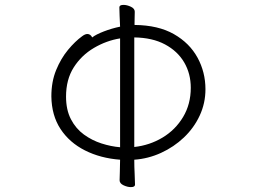

<svg xmlns="http://www.w3.org/2000/svg" viewBox="-20 -745 1040 785"><path d="M471 -92Q391 -98 327.5 -130Q264 -162 227.5 -217.5Q191 -273 190 -351Q190 -411 209.5 -458.5Q229 -506 258 -541Q287 -576 316 -597Q328 -606 337 -606Q350 -606 357 -592Q372 -604 404.5 -616.5Q437 -629 471 -636Q470 -660 469 -681Q468 -702 468 -715Q468 -725 485 -725Q499 -725 515 -717.5Q531 -710 531 -697Q531 -689 530.5 -674.5Q530 -660 530 -643Q627 -642 691 -605.5Q755 -569 787.5 -509.5Q820 -450 820 -380Q820 -323 796.5 -272.5Q773 -222 732 -183Q691 -144 638.5 -120Q586 -96 529 -92Q529 -62 530.5 -34.5Q532 -7 532 10Q532 20 515 20Q501 20 485 12.5Q469 5 469 -8Q469 -19 470 -43Q471 -67 471 -92ZM529 -144Q592 -151 644.5 -182.5Q697 -214 728.5 -266.5Q760 -319 760 -386Q760 -444 733 -490Q706 -536 654.5 -563.5Q603 -591 529 -592ZM471 -588Q415 -579 364 -549Q313 -519 281.5 -469.5Q250 -420 250 -350Q250 -296 270 -257.5Q290 -219 323 -195Q356 -171 395 -158.5Q434 -146 471 -143Z"/></svg>

Font: Moon Stars Kai T HW Light
Style: Regular
Weight: 300
Designer: GuiWonder
Version: Version 1.101